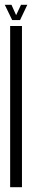

<svg xmlns="http://www.w3.org/2000/svg" viewBox="-28 -784 134 804"><path d="M14.5 0H64V-675H14.5ZM23 -700H56L86.5 -764H60L39.5 -720.5L20 -764H-8Z"/></svg>

Font: Anybody UltraCondensed Light
Style: Regular
Weight: 300
Width: 1
Version: Version 1.113;gftools[0.9.25]